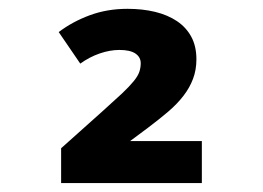

<svg xmlns="http://www.w3.org/2000/svg" viewBox="-20 -719 590 431"><path d="M433.1 -308.1H117.2V-386.2L210 -469.2Q236.8 -493.2 253.7 -509Q270.5 -524.9 280 -536.6Q289.6 -548.3 292.7 -557.6Q295.9 -566.9 295.9 -577.1Q295.9 -590.8 283.9 -598.9Q272 -606.9 248 -606.9Q227.1 -606.9 204.1 -599.1Q181.2 -591.3 160.2 -576.2L111.8 -647Q142.6 -670.4 181.6 -684.8Q220.7 -699.2 266.1 -699.2Q299.8 -699.2 328.1 -692.4Q356.4 -685.5 377.2 -671.6Q397.9 -657.7 409.4 -636.5Q420.9 -615.2 420.9 -585.9Q420.9 -562 413.3 -542Q405.8 -522 391.8 -503.9Q377.9 -485.8 357.7 -468.5Q337.4 -451.2 312 -432.1L272 -402.3H433.1Z"/></svg>

Font: Code New Roman
Style: Bold
Weight: 700
Monospace: yes
Designer: Sam Radian
Foundry: Code New Roman
Version: Version 1.508 October 19, 2014